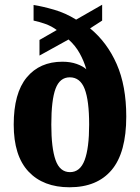

<svg xmlns="http://www.w3.org/2000/svg" viewBox="-20 -782 592 812"><path d="M274 10Q163 10 100.5 -56.5Q38 -123 38 -255Q38 -388 93 -454.5Q148 -521 244 -521Q278 -521 304.5 -511.5Q331 -502 345 -489Q335 -524 317 -556.5Q299 -589 270 -615L147 -547V-613L220 -655Q199 -671 172.5 -680.5Q146 -690 122 -695V-761Q160 -755 208.5 -741Q257 -727 302 -699L412 -762V-695L361 -662Q433 -603 473.5 -511Q514 -419 514 -289Q514 -137 452.5 -63.5Q391 10 274 10ZM276 -54Q319 -54 338 -105Q357 -156 357 -255Q357 -357 338 -406Q319 -455 275 -455Q233 -455 215 -407Q197 -359 197 -255Q197 -156 215 -105Q233 -54 276 -54Z"/></svg>

Font: Noto Serif Tamil Condensed ExtraBold
Style: Regular
Weight: 800
Width: 3
Designer: Indian Type Foundry, Tom Grace, and the Monotype Design Team
Foundry: Monotype Imaging Inc.
Version: Version 2.004; ttfautohint (v1.8.4.7-5d5b)